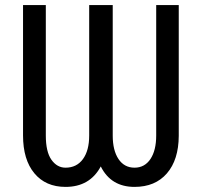

<svg xmlns="http://www.w3.org/2000/svg" viewBox="-20 -731 795 761"><path d="M688.5 -710.9V-192.4Q688 -97.7 641.6 -43.9Q595.2 9.8 513.2 9.8Q419.9 9.8 379.4 -71.3Q335.9 9.8 239.7 9.8Q161.1 9.8 116.2 -44.2Q71.3 -98.1 71.3 -194.3V-710.9H161.6V-193.8Q161.6 -129.4 183.8 -97.9Q206.1 -66.4 239.7 -66.4Q283.7 -66.4 308.6 -100.3Q333.5 -134.3 333.5 -193.8V-710.9H426.8V-193.8Q426.8 -134.8 449.7 -100.6Q472.7 -66.4 513.2 -66.4Q553.2 -66.4 576.2 -100.6Q599.1 -134.8 599.1 -193.8V-710.9Z"/></svg>

Font: MAUL Condensed
Style: Condensed Regular
Weight: 400
Designer: MAUL
Version: Version 1.0; 2020; ttfautohint (v1.8.3)